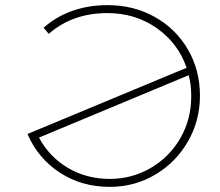

<svg xmlns="http://www.w3.org/2000/svg" viewBox="-20 -724 856 748"><path d="M759 -351Q759 -254 712 -172.5Q665 -91 584.5 -43.5Q504 4 408 4Q298 4 213 -51.5Q128 -107 87 -202L707 -460Q674 -556 590.5 -614.5Q507 -673 399 -673Q262 -673 170 -592L150 -616Q198 -659 261.5 -681.5Q325 -704 399 -704Q501 -704 583 -658Q665 -612 712 -531.5Q759 -451 759 -351ZM725 -348V-352Q725 -395 715 -431L132 -188Q172 -113 244.5 -70Q317 -27 408 -27Q494 -27 567 -69.5Q640 -112 682.5 -185.5Q725 -259 725 -348Z"/></svg>

Font: Montserrat Alternates ExLight
Style: Regular
Weight: 275
Designer: Julieta Ulanovsky
Foundry: Julieta Ulanovsky
Version: Version 7.200